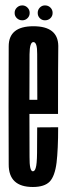

<svg xmlns="http://www.w3.org/2000/svg" viewBox="-20 -706 256 728"><path d="M104.5 3V-56.5Q91.5 -56.5 92 -111.5Q91.5 -165.5 91.5 -302.5Q91.5 -455 92 -500Q92.5 -546.5 106.5 -546.5Q121.5 -546.5 121 -501Q121.5 -457 121.5 -327.5H83.5V-274H200Q200 -288 200 -302Q200 -457 201 -532Q200 -606.5 106.5 -606.5Q13 -606.5 13 -530.5Q12.5 -454.5 12.5 -302.5Q12.5 -170.5 13 -83Q12.5 3 104.5 3ZM104.5 -56.5V3Q148.5 3 168.5 -17.5Q188 -38 194.5 -89.5Q200.5 -140 200.5 -223.5L121 -223Q121 -170 120.5 -126Q120 -83 115.5 -69.5Q112 -56.5 104.5 -56.5ZM64.5 -629Q76 -629 84.2 -637Q92.5 -645 92.5 -657Q92.5 -669 84.2 -677.2Q76 -685.5 64.5 -685.5Q52.5 -685.5 44 -677.2Q35.5 -669 35.5 -657Q35.5 -645 44 -637Q52.5 -629 64.5 -629ZM150.5 -629Q163 -629 171.2 -637Q179.5 -645 179.5 -657Q179.5 -669 171.2 -677.2Q163 -685.5 150.5 -685.5Q139 -685.5 131 -677.2Q123 -669 123 -657Q123 -645 131 -637Q139 -629 150.5 -629Z"/></svg>

Font: Anybody UltraCondensed
Style: Regular
Weight: 400
Width: 1
Version: Version 1.113;gftools[0.9.25]